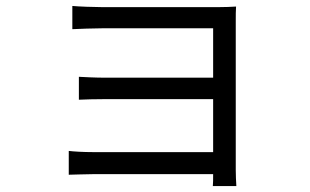

<svg xmlns="http://www.w3.org/2000/svg" viewBox="-20 -569 1040 645"><path d="M223 -549V-471C241 -472 299 -474 325 -474H696V-308H334C300 -308 264 -310 245 -311V-234C265 -235 300 -236 335 -236H696V-58H293C259 -58 227 -60 211 -62V18C227 18 262 16 294 16H696C696 32 696 47 695 56H774C773 42 772 18 772 2V-496C772 -515 772 -536 773 -547C760 -546 734 -545 712 -545H325C299 -545 242 -547 223 -549Z"/></svg>

Font: Microsoft YaHei
Style: Regular
Weight: 400
Designer: Ryoko NISHIZUKA 西塚涼子 (kana, bopomofo & ideographs); Paul D. Hunt (Latin, Greek & Cyrillic); Sandoll Communications 산돌커뮤니
Foundry: Adobe
Version: Version 2.001;hotconv 1.0.111;makeotfexe 2.5.65597